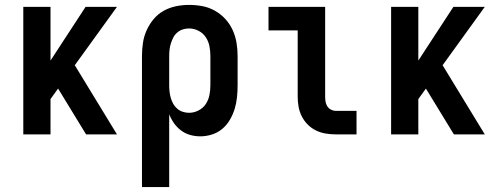

<svg xmlns="http://www.w3.org/2000/svg" viewBox="-20 -548 2040 783"><path d="M75 0V-520H186V-301L329 -520H457L285 -282L457 0H331L218 -185L217 -187L186 -144V0Z M559 215V-320Q559 -347 563 -373.5Q567 -400 578 -424.5Q589 -449 606.5 -470Q624 -491 647.5 -504Q671 -517 697.5 -522.5Q724 -528 751 -528Q778 -528 805 -523Q832 -518 856 -504.5Q880 -491 898.5 -471Q917 -451 928.5 -426Q940 -401 944.5 -374Q949 -347 949 -320V-200Q949 -176 946.5 -151.5Q944 -127 937 -104Q930 -81 917.5 -59.5Q905 -38 886.5 -22.5Q868 -7 844.5 0.5Q821 8 797 8Q776 8 756 2.5Q736 -3 719 -15.5Q702 -28 690 -45Q678 -62 670 -82V215ZM751 -88Q771 -88 789.5 -97.5Q808 -107 819 -123.5Q830 -140 834 -160Q838 -180 838 -200V-320Q838 -340 834 -360Q830 -380 819 -396.5Q808 -413 789.5 -422.5Q771 -432 751 -432Q738 -432 725.5 -428Q713 -424 703 -415.5Q693 -407 687 -395.5Q681 -384 677 -371.5Q673 -359 671.5 -346Q670 -333 670 -320V-200Q670 -187 671.5 -174Q673 -161 676.5 -148.5Q680 -136 686.5 -124.5Q693 -113 703 -104.5Q713 -96 725.5 -92Q738 -88 751 -88Z M1349 0Q1328 0 1307.5 -3.5Q1287 -7 1268.5 -16Q1250 -25 1235 -40Q1220 -55 1210.5 -74Q1201 -93 1197.5 -113.5Q1194 -134 1194 -155V-424H1075V-520H1306V-155Q1306 -144 1307.5 -134Q1309 -124 1314.5 -115Q1320 -106 1329.5 -101Q1339 -96 1349 -96H1434V0Z M1575 0V-520H1686V-301L1829 -520H1957L1785 -282L1957 0H1831L1718 -185L1717 -187L1686 -144V0Z"/></svg>

Font: Iosevka SS04
Style: Bold
Weight: 700
Monospace: yes
Designer: Belleve Invis
Foundry: Belleve Invis
Version: Version 19.0.0; ttfautohint (v1.8.4)